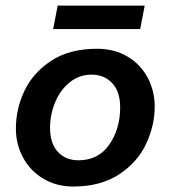

<svg xmlns="http://www.w3.org/2000/svg" viewBox="-20 -664 618 695"><path d="M37.5 0ZM540 -277.5Q540 -335 514.4 -383.1Q488.8 -431.2 441.2 -459.4Q393.8 -487.5 331.2 -487.5Q231.2 -487.5 165 -443.8Q98.8 -400 68.1 -334.4Q37.5 -268.8 37.5 -198.8Q37.5 -142.5 63.1 -94.4Q88.8 -46.2 136.2 -17.5Q183.8 11.2 245 11.2Q343.8 11.2 410.6 -32.5Q477.5 -76.2 508.8 -143.1Q540 -210 540 -277.5ZM415 -275Q415 -197.5 375.6 -140.6Q336.2 -83.8 263.8 -83.8Q217.5 -83.8 189.4 -114.4Q161.2 -145 161.2 -201.2Q161.2 -248.8 179.4 -293.1Q197.5 -337.5 231.9 -365.6Q266.2 -393.8 311.2 -393.8Q357.5 -393.8 386.2 -363.1Q415 -332.5 415 -275ZM172.5 -558.8H487.5L503.8 -643.8H188.8Z"/></svg>

Font: Cambay
Style: Bold Italic
Weight: 700
Italic angle: -11°
Designer: Pooja Saxena
Foundry: Pooja Saxena
Version: Version 1.006;PS 001.006;hotconv 1.0.70;makeotf.lib2.5.58329